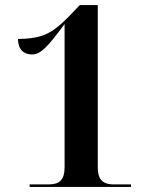

<svg xmlns="http://www.w3.org/2000/svg" viewBox="-20 -738 599 758"><path d="M97 0H497V-10H429C382 -10 366 -33 366 -78V-718H295L251 -672C182 -602 144 -586 51 -584C51 -544 73 -523 106 -523C140 -523 166 -550 235 -643V-78C235 -28 215 -10 173 -10H97Z"/></svg>

Font: Noto Serif Display SemiBold
Style: Regular
Weight: 600
Designer: Monotype Design Team
Foundry: Monotype Imaging Inc.
Version: Version 2.009